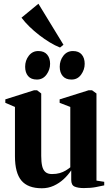

<svg xmlns="http://www.w3.org/2000/svg" viewBox="-20 -997 591 1027"><path d="M428 9Q398 9 379.5 1.2Q361 -6.5 361 -35V-86Q344.5 -61 320.8 -39Q297 -17 267.5 -3.5Q238 10 204 10Q129 10 94.5 -31.2Q60 -72.5 60 -161.5V-425L8.5 -447V-465.5L161.5 -514H178.5L200.5 -497V-163Q200.5 -130.5 205.5 -109Q210.5 -87.5 223 -76.8Q235.5 -66 258 -66Q281.5 -66 299.5 -71.2Q317.5 -76.5 331.2 -84.8Q345 -93 356 -102V-425L299 -447V-465.5L453.5 -514H472.5L496 -497V-31L537.5 -24.5V-5.5Q520 -1.5 492.5 3.8Q465 9 428 9ZM177 -571.5Q146 -571.5 130.2 -590.2Q114.5 -609 114.5 -640Q114.5 -673.5 134 -698.8Q153.5 -724 184.5 -724H185.5Q216 -724 232 -705.2Q248 -686.5 248 -655.5Q248 -624.5 228.8 -598Q209.5 -571.5 177.5 -571.5ZM362 -571.5Q331.5 -571.5 315.5 -590.2Q299.5 -609 299.5 -640Q299.5 -673.5 319 -698.8Q338.5 -724 370 -724H370.5Q401.5 -724 417.2 -705.2Q433 -686.5 433 -655.5Q433 -624.5 414 -598Q395 -571.5 363 -571.5ZM300.5 -743Q275 -753 246.5 -770.2Q218 -787.5 189.8 -809.2Q161.5 -831 137 -855Q112.5 -879 95 -902.5L185.5 -977L319.5 -757.5L301.5 -743Z"/></svg>

Font: Merriweather 144pt
Style: Bold
Weight: 700
Version: Version 2.100